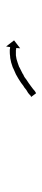

<svg xmlns="http://www.w3.org/2000/svg" viewBox="225 -824 138 628"><g transform="rotate(-90 294.0 -510.0)"><path d="M293 -478Q295 -479 298 -481H297Q300 -483 304 -487Q309 -490 314 -493Q319 -497 324 -501Q324 -501 324 -501Q324 -501 324 -501Q324 -501 324.5 -501Q325 -501 325 -501Q331 -506 337 -510Q337 -510 337 -510Q337 -510 337 -510Q337 -510 337 -510Q337 -510 337 -510Q344 -514 351 -519Q351 -519 351 -519Q351 -519 351 -519Q351 -519 351 -519Q351 -519 351 -519Q358 -523 365 -527Q365 -527 365 -527Q365 -527 365 -527Q365 -527 365 -527Q365 -527 365 -527Q373 -531 381 -534Q381 -534 381 -534Q381 -534 381 -534Q381 -534 381 -534Q381 -534 381 -534Q388 -538 396 -540Q396 -540 396 -540Q396 -540 396 -540Q396 -540 396 -540Q396 -540 396 -540Q404 -543 411 -544Q411 -544 411 -544Q411 -544 411 -544Q411 -544 411 -544Q411 -544 411 -544Q418 -546 425 -546Q425 -546 425 -546Q425 -546 425 -546Q425 -546 425 -546Q425 -546 425 -546Q431 -547 437 -547Q437 -547 437 -547Q437 -547 437 -547Q437 -547 437 -547Q437 -547 437 -547Q442 -547 446 -547Q446 -547 446 -547Q446 -547 446 -547Q446 -547 446 -547Q446 -547 446 -547Q449 -546 452 -546Q452 -546 452 -546Q452 -546 452 -546Q452 -546 452 -546Q452 -546 452 -546Q453 -546 454 -546L456 -559L476 -533L450 -513L451 -526Q451 -526 450 -526Q450 -526 450 -526Q450 -526 450 -526Q450 -526 450 -526Q450 -526 450 -526Q447 -526 444 -527Q444 -527 444.5 -527Q445 -527 445 -527Q445 -527 445 -527Q445 -527 445 -527Q441 -527 437 -527Q437 -527 437 -527Q437 -527 437 -527Q437 -527 437 -527Q437 -527 437 -527Q432 -527 427 -527Q427 -527 427 -527Q427 -527 427 -527Q427 -527 427 -527Q427 -527 427 -527Q421 -526 415 -525Q415 -525 415 -525Q415 -525 415 -525Q415 -525 415 -525Q415 -525 415 -525Q409 -523 402 -521Q402 -521 402 -521Q402 -521 402 -521Q402 -521 402 -521Q402 -521 402 -521Q396 -519 388 -516Q388 -516 388.5 -516Q389 -516 389 -516Q389 -516 389 -516Q389 -516 389 -516Q382 -513 375 -509Q375 -509 375 -509Q375 -509 375 -509Q375 -509 375 -509Q375 -509 375 -509Q368 -506 361 -501Q361 -501 361 -501.5Q361 -502 361 -502Q361 -502 361 -502Q361 -502 361 -502Q354 -498 348 -493Q348 -493 348 -493Q348 -493 348 -493Q348 -493 348 -493Q348 -493 348 -493Q342 -489 336 -485Q336 -485 336 -485Q336 -485 336 -485Q336 -485 336 -485Q336 -485 336 -485Q331 -481 325 -477Q321 -474 317 -471Q312 -467 310 -465Q307 -463 305 -462Q304 -461 303 -461L291 -477Q292 -477 293 -478Z"/></g></svg>

Font: FRB American Cursive Just Arrows Thin
Style: Italic
Weight: 100
Italic angle: -25°
Version: Version 2.0;Modular Font Editor K font №1